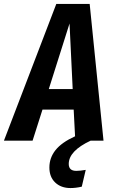

<svg xmlns="http://www.w3.org/2000/svg" viewBox="-63 -712 576 972"><path d="M285 118Q285 153 323 153Q343 153 371 148L351 233Q321 240 294 240Q246 240 216.5 212Q187 184 187 136Q187 87 218 48Q249 9 317 -22L310 -157H152L102 0H-43L222 -692H391L461 0H396Q285 52 285 118ZM184 -261H305L289 -593Z"/></svg>

Font: Fira Sans Extra Condensed SemiBold
Style: Italic
Weight: 600
Width: 3
Italic angle: -8°
Designer: Carrois Corporate & Edenspiekermann AG
Foundry: Carrois Corporate GbR & Edenspiekermann AG
Version: Version 4.203